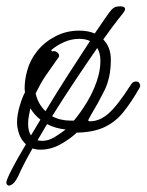

<svg xmlns="http://www.w3.org/2000/svg" viewBox="-34 -451 464 608"><path d="M94 23Q81 23 69 19Q54 45 42.5 67.5Q31 90 24 106Q18 119 11 127Q4 135 -6 137Q-14 134 -14 128Q-14 119 3 86Q20 53 48 6Q33 -8 26.5 -27Q20 -46 20 -64Q20 -88 29 -117.5Q38 -147 45 -158Q45 -161 44.5 -164.5Q44 -168 44 -171Q44 -198 52 -227Q61 -261 84 -289.5Q107 -318 141.5 -336Q176 -354 217 -354Q245 -354 266 -345Q284 -371 297.5 -391Q311 -411 319 -420Q327 -428 333.5 -429.5Q340 -431 348 -431Q353 -431 357.5 -429Q362 -427 362 -422Q362 -417 354 -407Q346 -397 341 -391Q323 -368 293 -326Q317 -302 317 -262Q317 -205 296.5 -164Q276 -123 253 -85Q249 -77 246 -72Q243 -67 252 -67Q281 -67 309 -91Q337 -115 380 -182Q383 -187 386 -189.5Q389 -192 395 -193H397Q408 -193 410 -180Q410 -177 408 -173Q383 -129 357.5 -97Q332 -65 297 -48.5Q262 -32 209 -31Q188 -11 157.5 6Q127 23 94 23ZM79 -155Q86 -122 110 -99Q145 -157 182.5 -215.5Q220 -274 251 -321Q237 -328 217 -328Q192 -328 168.5 -317.5Q145 -307 128 -292L131 -288Q133 -289 137 -289Q143 -289 148 -284.5Q153 -280 153 -275Q153 -272 152 -270Q151 -268 149 -266Q132 -241 116 -219Q100 -197 86 -169Q83 -162 79 -155ZM190 -69H200Q221 -94 240.5 -126Q260 -158 272 -192.5Q284 -227 284 -258Q284 -283 274 -299Q242 -253 204 -196Q166 -139 131 -83Q157 -69 190 -69ZM55 -59Q55 -49 57 -39.5Q59 -30 64 -22Q78 -46 94 -72Q75 -87 62 -108Q61 -101 58 -87Q55 -73 55 -59ZM100 -5Q120 -5 140 -17.5Q160 -30 174 -41Q142 -44 115 -58Q99 -31 85 -7Q91 -5 100 -5Z"/></svg>

Font: Ms Madi
Style: Regular
Weight: 400
Designer: Robert E. Leuschke
Foundry: Robert E. Leuschke
Version: Version 1.010; ttfautohint (v1.8.3)